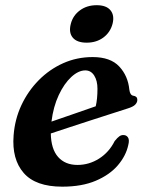

<svg xmlns="http://www.w3.org/2000/svg" viewBox="-20 -688 544 720"><path d="M461 -144Q452.5 -104 422 -68.2Q391.5 -32.5 339.2 -10.2Q287 12 213.5 12Q113.5 12 68.8 -39.5Q24 -91 31 -180Q35.5 -240.5 60.2 -293.5Q85 -346.5 125.2 -387.2Q165.5 -428 217 -451Q268.5 -474 327.5 -474Q394 -474 427 -438.8Q460 -403.5 465 -352Q467.5 -331 480 -329Q495 -327 495 -313.5Q495 -304 487.2 -295.8Q479.5 -287.5 458 -281Q436 -274 400.5 -262.5Q365 -251 323.8 -237.8Q282.5 -224.5 242.2 -211.2Q202 -198 170.5 -187.5Q171.5 -129 198 -99.2Q224.5 -69.5 270.5 -69.5Q314 -69.5 351.5 -93.2Q389 -117 410 -159Q420.5 -172 427.8 -177Q435 -182 443.5 -181.5Q454 -181.5 460 -172.5Q466 -163.5 461 -144ZM300 -424Q274 -424 247.2 -399.2Q220.5 -374.5 200.2 -331.2Q180 -288 173 -232Q212 -245.5 258.5 -261.5Q305 -277.5 339 -289.5Q345.5 -316.5 345.5 -355Q345.5 -385.5 333.2 -404.8Q321 -424 300 -424ZM305 -528Q268.5 -528 252.8 -547Q237 -566 245.5 -598.5Q253.5 -630 279.8 -649.2Q306 -668.5 342.5 -668.5Q379 -668.5 394.5 -649.2Q410 -630 402 -598.5Q393.5 -566.5 367.5 -547.2Q341.5 -528 305 -528Z"/></svg>

Font: Fraunces 9pt S000 SemiBold
Style: Italic
Weight: 600
Italic angle: -16°
Version: Version 1.000; ttfautohint (v1.8.3)